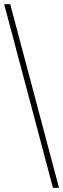

<svg xmlns="http://www.w3.org/2000/svg" viewBox="-20 -780 303 921"><path d="M234 121 0 -760H29L263 121Z"/></svg>

Font: Noto Serif Khmer SemiCondensed Thin
Style: Regular
Weight: 250
Width: 4
Designer: Danh Hong and the Monotype Design Team
Foundry: Monotype Imaging Inc.
Version: Version 2.004